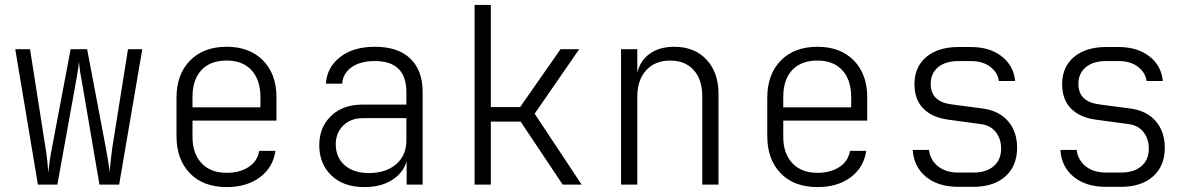

<svg xmlns="http://www.w3.org/2000/svg" viewBox="-20 -750 4840 780"><path d="M134 0 42 -550H102L165 -149Q170 -118 172.5 -93Q175 -68 176 -49Q178 -68 181.5 -93Q185 -118 191 -149L267 -550H334L410 -149Q415 -120 419.5 -94.5Q424 -69 425 -49Q427 -69 429.5 -94.5Q432 -120 436 -149L500 -550H558L464 0H384L318 -387Q313 -414 307.5 -446.5Q302 -479 301 -499Q299 -479 293.5 -446.5Q288 -414 283 -387L213 0Z M901 10Q806 10 751.5 -46Q697 -102 697 -198V-352Q697 -448 752 -504Q807 -560 901 -560Q994 -560 1048.5 -504.5Q1103 -449 1103 -356V-260H762V-194Q762 -127 798.5 -87.5Q835 -48 901 -48Q954 -48 990 -71.5Q1026 -95 1033 -137H1099Q1089 -69 1035.5 -29.5Q982 10 901 10ZM762 -314H1038V-356Q1038 -425 1002 -464.5Q966 -504 901 -504Q834 -504 798 -465Q762 -426 762 -356Z M1460 10Q1375 10 1326 -37.5Q1277 -85 1277 -160Q1277 -233 1325 -279Q1373 -325 1451 -325H1631V-375Q1631 -502 1503 -502Q1444 -502 1408.5 -477Q1373 -452 1370 -410H1304Q1308 -476 1361.5 -518Q1415 -560 1503 -560Q1597 -560 1647 -512Q1697 -464 1697 -376V0H1632V-95Q1618 -47 1572.5 -18.5Q1527 10 1460 10ZM1478 -47Q1548 -47 1589.5 -83Q1631 -119 1631 -180V-270H1454Q1405 -270 1374.5 -240Q1344 -210 1344 -164Q1344 -111 1380 -79Q1416 -47 1478 -47Z M1908 0V-730H1974V-315H2093L2257 -550H2333L2152 -288L2343 0H2266L2095 -256H1974V0Z M2503 0V-550H2569V-455Q2581 -504 2620 -532Q2659 -560 2719 -560Q2801 -560 2850 -508Q2899 -456 2899 -368V0H2833V-358Q2833 -427 2798 -465.5Q2763 -504 2703 -504Q2641 -504 2605 -464.5Q2569 -425 2569 -356V0Z M3301 10Q3206 10 3151.5 -46Q3097 -102 3097 -198V-352Q3097 -448 3152 -504Q3207 -560 3301 -560Q3394 -560 3448.5 -504.5Q3503 -449 3503 -356V-260H3162V-194Q3162 -127 3198.5 -87.5Q3235 -48 3301 -48Q3354 -48 3390 -71.5Q3426 -95 3433 -137H3499Q3489 -69 3435.5 -29.5Q3382 10 3301 10ZM3162 -314H3438V-356Q3438 -425 3402 -464.5Q3366 -504 3301 -504Q3234 -504 3198 -465Q3162 -426 3162 -356Z M3873 9Q3791 9 3741.5 -32Q3692 -73 3688 -141H3754Q3759 -100 3790.5 -74.5Q3822 -49 3873 -49H3934Q3987 -49 4017 -75Q4047 -101 4047 -146Q4047 -186 4025.5 -213.5Q4004 -241 3964 -246L3831 -264Q3766 -273 3730.5 -309.5Q3695 -346 3695 -408Q3695 -478 3743 -518.5Q3791 -559 3874 -559H3924Q4001 -559 4049.5 -521Q4098 -483 4104 -421H4038Q4033 -456 4002.5 -479Q3972 -502 3924 -502H3874Q3821 -502 3791 -477Q3761 -452 3761 -409Q3761 -337 3845 -326L3973 -309Q4039 -300 4075.5 -257.5Q4112 -215 4112 -150Q4112 -76 4064.5 -33.5Q4017 9 3934 9Z M4473 9Q4391 9 4341.5 -32Q4292 -73 4288 -141H4354Q4359 -100 4390.5 -74.5Q4422 -49 4473 -49H4534Q4587 -49 4617 -75Q4647 -101 4647 -146Q4647 -186 4625.5 -213.5Q4604 -241 4564 -246L4431 -264Q4366 -273 4330.5 -309.5Q4295 -346 4295 -408Q4295 -478 4343 -518.5Q4391 -559 4474 -559H4524Q4601 -559 4649.5 -521Q4698 -483 4704 -421H4638Q4633 -456 4602.5 -479Q4572 -502 4524 -502H4474Q4421 -502 4391 -477Q4361 -452 4361 -409Q4361 -337 4445 -326L4573 -309Q4639 -300 4675.5 -257.5Q4712 -215 4712 -150Q4712 -76 4664.5 -33.5Q4617 9 4534 9Z"/></svg>

Font: JetBrains Mono NL ExtraLight
Style: Regular
Weight: 200
Designer: Philipp Nurullin, Konstantin Bulenkov
Foundry: JetBrains
Version: Version 2.304; ttfautohint (v1.8.4.7-5d5b)